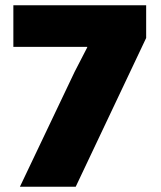

<svg xmlns="http://www.w3.org/2000/svg" viewBox="-20 -713 614 733"><path d="M265 -439 313 -532V-534H31V-693H538V-568L269 0H56Z"/></svg>

Font: Murecho Black
Style: Regular
Weight: 900
Designer: Neil Summerour
Foundry: Positype
Version: Version 1.010; ttfautohint (v1.8.3)